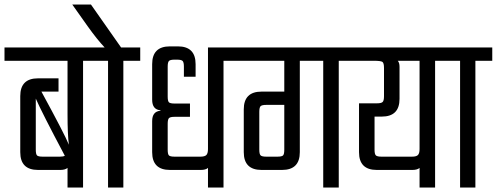

<svg xmlns="http://www.w3.org/2000/svg" viewBox="-40 -833 2207 853"><path d="M404 -622V-563H329V0H260V-87Q249 -78 228 -78H129Q50 -78 50 -157V-406Q50 -485 129 -485H220V-426H144Q248 -235 266 -190Q260 -236 260 -325V-563H-20V-622ZM150 -137H226Q241 -137 248 -141Q145 -335 119 -395V-168Q119 -148 124.5 -142.5Q130 -137 150 -137Z M583 -622V-563H508V0H440V-563H365V-622H425Q391 -658 349 -717L281 -813H364L498 -622Z M1028 -622V-563H953V0H884V-87Q874 -78 852 -78H715Q636 -78 636 -157V-295Q636 -338 673 -341V-343Q636 -346 636 -390V-548Q636 -627 715 -627H750Q829 -627 829 -548V-492H777V-537Q777 -556 771.5 -562Q766 -568 746 -568H736Q716 -568 710.5 -562Q705 -556 705 -537V-404Q705 -384 710.5 -378.5Q716 -373 736 -373H804V-314H736Q716 -314 710.5 -308Q705 -302 705 -283V-168Q705 -148 710.5 -142.5Q716 -137 736 -137H850Q870 -137 877 -144.5Q884 -152 884 -171V-622Z M1540 -622V-563H1465V0H1396V-563H1292V-157Q1292 -78 1213 -78H1122Q1043 -78 1043 -157V-347Q1043 -426 1122 -426H1223V-563H988V-622ZM1143 -137H1192Q1212 -137 1217.5 -142.5Q1223 -148 1223 -168V-367H1143Q1124 -367 1118 -361.5Q1112 -356 1112 -336V-168Q1112 -148 1118 -142.5Q1124 -137 1143 -137Z M1968 -622V-563H1893V0H1824V-87Q1814 -78 1792 -78H1634Q1555 -78 1555 -157V-374H1635Q1654 -374 1660 -380Q1666 -386 1666 -405V-531Q1666 -553 1659 -558Q1652 -563 1620 -563H1480V-622ZM1824 -171V-563H1727Q1735 -555 1735 -536V-394Q1735 -315 1656 -315H1624V-168Q1624 -148 1630 -142.5Q1636 -137 1655 -137H1790Q1810 -137 1817 -144.5Q1824 -152 1824 -171Z M2147 -622V-563H2072V0H2004V-563H1929V-622Z"/></svg>

Font: Teko Light
Style: Regular
Weight: 300
Designer: Manushi Parikh, Jonny Pinhorn
Foundry: Indian Type Foundry
Version: Version 1.105;PS 1.0;hotconv 1.0.78;makeotf.lib2.5.61930; tt